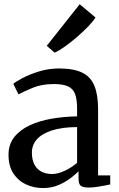

<svg xmlns="http://www.w3.org/2000/svg" viewBox="-20 -894 572 924"><path d="M187.5 11Q143 11 105.2 -6.5Q67.5 -24 44.2 -59.5Q21 -95 21 -149Q21 -199 48.5 -234Q76 -269 122.8 -290.8Q169.5 -312.5 228.5 -322.8Q287.5 -333 351 -334V-370.5Q351 -415 341.5 -441Q332 -467 307.8 -478.2Q283.5 -489.5 238.5 -489.5Q180.5 -489.5 137 -471.2Q93.5 -453 69 -440L44 -490.5Q54.5 -500 87.5 -517.8Q120.5 -535.5 167 -550Q213.5 -564.5 265 -564.5Q334.5 -564.5 375.5 -544.5Q416.5 -524.5 434.2 -481.2Q452 -438 452 -369V-50H510.5V-6.5Q499.5 -4 481.5 -0.5Q463.5 3 443.5 5.8Q423.5 8.5 406.5 8.5Q380 8.5 369 0.5Q358 -7.5 358 -37V-69.5Q346 -57 321.5 -38Q297 -19 263 -4Q229 11 187.5 11ZM230.5 -56.5Q258 -56.5 291.8 -72.2Q325.5 -88 351 -110.5V-282.5Q277 -282 228.8 -266Q180.5 -250 157 -222.8Q133.5 -195.5 133.5 -160.5Q133.5 -124 146.2 -101Q159 -78 181 -67.2Q203 -56.5 230.5 -56.5ZM242.5 -641 205 -673.5 363.5 -873.5 439.5 -810Q429 -792 404.8 -767Q380.5 -742 350.5 -716Q320.5 -690 292 -669.8Q263.5 -649.5 244 -641Z"/></svg>

Font: Merriweather 24pt
Style: Regular
Weight: 400
Designer: Eben Sorkin
Foundry: Eben Sorkin
Version: Version 2.100